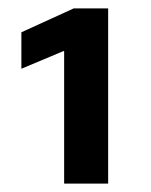

<svg xmlns="http://www.w3.org/2000/svg" viewBox="-20 -836 360 458"><path d="M133 -714H131L31 -672V-759L156 -816H238V-398H133Z"/></svg>

Font: Murecho Thin SemiBold
Style: Regular
Weight: 600
Version: Version 1.010